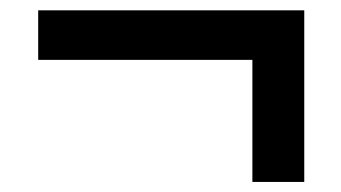

<svg xmlns="http://www.w3.org/2000/svg" viewBox="-20 -448 660 372"><path d="M469 -95.5V-332H54V-428H569.5V-95.5Z"/></svg>

Font: Encode Sans Condensed Condensed SemiBold
Style: Regular
Weight: 600
Width: 3
Designer: Multiple Designers
Foundry: Impallari Type
Version: Version 3.000; ttfautohint (v1.8.3) -l 8 -r 50 -G 200 -x 14 